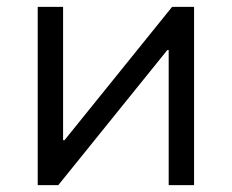

<svg xmlns="http://www.w3.org/2000/svg" viewBox="-20 -540 676 560"><path d="M90 0H150L468 -394H472V0H546V-520H482L168 -131H164V-520H90Z"/></svg>

Font: Fixel Display Regular
Style: Regular
Weight: 400
Designer: AlfaBravo + MacPaw
Foundry: Kyrylo Tkachov, Marchela Mozhyna, Serhii Makarenko, Maria Weinstein, Zakhar Kryvoshyya
Version: Version 1.211